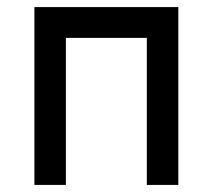

<svg xmlns="http://www.w3.org/2000/svg" viewBox="-20 -521 601 542"><path d="M394.5 -414.1H166V1H147.5H145.5H142.6H132.8H123H117.2H110.4H103.5H95.7H77.1V-501H483.4V1H464.8H461.9H459H450.2H440.4H433.6H426.8H418.9H412.1H394.5Z"/></svg>

Font: LeFont
Style: Default
Weight: 400
Designer: Leryon MEDIA
Version: Version 1.0